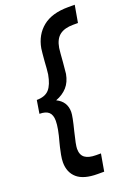

<svg xmlns="http://www.w3.org/2000/svg" viewBox="-165 -816 725 1019"><g transform="rotate(-20 197.5 -307.0)"><path d="M395 -750 378 -653H351Q302 -653 274.5 -632Q247 -611 239 -563Q236 -540 232 -484L226 -421Q218 -377 193.5 -349.5Q169 -322 129 -307Q183 -281 183 -222Q183 -198 163 -120Q145 -48 145 -27Q145 8 166 23.5Q187 39 229 39H256L239 136H202Q124 136 87 104Q50 72 50 15Q50 -3 54.5 -27Q59 -51 63 -67Q67 -83 69 -91Q90 -165 90 -206Q90 -239 73.5 -254.5Q57 -270 21 -270L33 -344Q80 -344 103 -369.5Q126 -395 136 -451Q140 -483 142 -522Q146 -572 149 -593Q162 -666 214 -708Q266 -750 358 -750Z"/></g></svg>

Font: Cabin SemiBold
Style: Italic
Weight: 600
Italic angle: -7°
Designer: Pablo Impallari
Foundry: Pablo Impallari. http://www.impallari.com Igino Marini. http://www.ikern.com
Version: Version 2.200